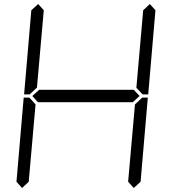

<svg xmlns="http://www.w3.org/2000/svg" viewBox="-20 -978 856 956"><path d="M131 -511 128 -508H100L136 -927L170 -958L198 -927L164 -542ZM646 -531 675 -500 641 -469H169L141 -500L175 -531ZM90 -42 62 -73 98 -492H126L129 -489L157 -458L123 -73ZM685 -489 688 -492H716L680 -73L646 -42L618 -73L652 -458ZM726 -958 754 -927 718 -508H690L687 -511L659 -541L693 -927Z"/></svg>

Font: DSEG7 Classic
Style: Light Italic
Weight: 300
Italic angle: -5°
Designer: Keshikan(Twitter:@keshinomi_88pro)
Version: Version 0.46